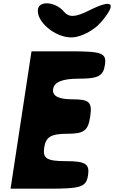

<svg xmlns="http://www.w3.org/2000/svg" viewBox="-20 -1194 691 1164"><path d="M44 -50H273C473 -50 503 -60 514 -133C524 -200 498 -217 381 -217C264 -217 238 -233 248 -300C258 -364 290 -383 386 -383C490 -383 514 -401 527 -488C540 -575 522 -592 418 -592C335 -592 296 -612 302 -654C309 -697 358 -717 458 -717C575 -717 606 -733 616 -800C627 -873 600 -883 400 -883H171ZM210 -1138C199 -1063 313 -967 413 -967C467 -967 548 -1008 591 -1058C692 -1176 665 -1203 521 -1131C435 -1088 398 -1087 366 -1125C317 -1183 218 -1192 210 -1138Z"/></svg>

Font: Hussar Skorodowane
Style: Ky
Weight: 700
Foundry: Cannot Into Space Fonts
Version: Version 0.892